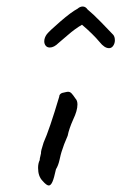

<svg xmlns="http://www.w3.org/2000/svg" viewBox="-20 -588 373 590"><path d="M97 -72Q97 -86 102 -96Q102 -101 104 -108Q106 -115 106 -117Q105 -123 114 -150Q132 -190 162 -291Q162 -296 166 -299.5Q170 -303 178 -304Q186 -306 189 -306Q195 -306 199.5 -301.5Q204 -297 212 -285Q218 -279 218 -267Q218 -248 205 -221Q192 -192 188 -171Q176 -144 169 -121Q167 -115 163 -97Q159 -79 152 -68Q146 -40 141 -29Q136 -18 130 -18Q123 -18 111 -32Q97 -46 97 -72ZM133 -442Q125 -442 120.5 -447.5Q116 -453 116 -461Q116 -472 124 -483Q132 -493 165.5 -522Q199 -551 218 -561Q226 -568 234 -568Q243 -568 249 -559Q265 -546 291 -519.5Q317 -493 328 -481Q333 -475 333 -464Q333 -455 328 -447.5Q323 -440 315 -440Q301 -440 286 -459Q266 -483 232 -512Q211 -500 187.5 -479.5Q164 -459 160 -456Q146 -442 133 -442Z"/></svg>

Font: Caveat
Style: Regular
Weight: 400
Designer: Pablo Impallari
Foundry: Pablo Impallari
Version: Version 1.500; ttfautohint (v1.6)